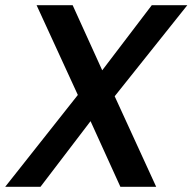

<svg xmlns="http://www.w3.org/2000/svg" viewBox="-29 -720 742 740"><path d="M-9 0 271 -354 112 -700H251L365 -449L556 -700H693L413 -349L573 0H435L320 -253L127 0Z"/></svg>

Font: DM Sans 16pt SemiBold
Style: Italic
Weight: 600
Italic angle: -10°
Version: Version 4.004;gftools[0.9.30]